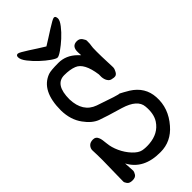

<svg xmlns="http://www.w3.org/2000/svg" viewBox="-254 -835 899 899"><g transform="rotate(-45 196.0 -385.0)"><path d="M316 -785Q322 -785 324.5 -780Q327 -775 327 -768Q327 -755 310 -733Q293 -711 270.5 -690.5Q248 -670 226.5 -655Q205 -640 196 -640Q188 -640 167 -654.5Q146 -669 123.5 -690Q101 -711 83.5 -733.5Q66 -756 66 -772Q66 -785 77 -785Q82 -785 95 -777.5Q108 -770 124.5 -759.5Q141 -749 160 -736.5Q179 -724 196 -714Q213 -724 232 -736.5Q251 -749 268 -759.5Q285 -770 298 -777.5Q311 -785 316 -785ZM66 -640ZM69 -66Q72 -20 72 -14.5Q72 -9 65 3Q58 15 38 15Q18 15 10.5 4.5Q3 -6 3 -12Q3 -18 4 -73Q7 -157 4 -218Q4 -231 13.5 -241.5Q23 -252 42 -252Q61 -252 68 -232Q72 -222 74.5 -193.5Q77 -165 91 -134.5Q105 -104 127 -80.5Q149 -57 169 -53Q189 -49 214 -51Q278 -56 309 -103Q330 -135 325 -187Q321 -236 242 -260Q159 -284 127 -296Q93 -309 65 -348Q33 -391 32 -454Q32 -584 114 -614Q131 -620 181 -620Q231 -620 270 -582Q276 -576 282 -570Q282 -570 281 -589Q279 -631 314 -631Q331 -631 340 -618Q349 -605 349 -599Q349 -574 347 -568Q345 -561 345 -530Q345 -499 346.5 -465.5Q348 -432 348 -423.5Q348 -415 342 -404Q334 -385 316.5 -387Q299 -389 293 -394Q274 -410 277 -448Q265 -534 223 -550Q198 -560 160 -560Q97 -560 97 -462Q100 -376 167 -352Q275 -314 282 -316Q298 -308 325 -292Q388 -252 392 -182Q397 -105 342 -42Q294 14 224 14Q112 15 69 -66Z"/></g></svg>

Font: Scratch Savers
Style: Book
Weight: 400
Designer: Pablo Impallari, Rodrigo Fuenzalida, Brenda Gallo
Foundry: Pablo Impallari, Rodrigo Fuenzalida, Brenda Gallo
Version: Version 4.0b1